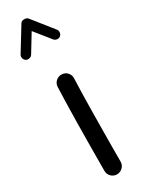

<svg xmlns="http://www.w3.org/2000/svg" viewBox="-244 -878 711 951"><g transform="rotate(-30 111.5 -402.0)"><path d="M122.1 -520Q141.1 -519.5 153.8 -505.4Q166.5 -491.2 165.5 -472.2Q164.1 -438.5 162.8 -390.1Q161.6 -341.8 160.9 -286.9Q160.2 -231.9 159.7 -177.7Q159.2 -123.5 158.9 -77.1Q158.7 -30.8 158.7 0Q158.7 19 145 32.5Q131.3 45.9 112.3 45.9Q93.3 45.9 79.8 32.5Q66.4 19 66.4 0Q66.4 -30.8 66.7 -77.4Q66.9 -124 67.4 -178.5Q67.9 -232.9 68.8 -288.1Q69.8 -343.3 71 -392.3Q72.3 -441.4 73.7 -476.6Q74.7 -495.6 88.9 -508.3Q103 -521 122.1 -520ZM3.4 -671.9Q-5.4 -677.2 -7.8 -688Q-10.3 -698.7 -4.9 -707.5L76.2 -839.4Q82 -849.6 97.2 -849.6Q112.3 -849.6 118.7 -841.3L212.4 -723.6Q218.8 -715.8 217.5 -704.8Q216.3 -693.8 208 -687Q200.2 -680.7 189.2 -682.1Q178.2 -683.6 171.9 -691.4L100.6 -780.3L39.6 -680.2Q34.2 -671.4 23.2 -668.9Q12.2 -666.5 3.4 -671.9Z"/></g></svg>

Font: Mikhak-DS2-FD Medium
Style: Regular
Weight: 500
Designer: Amin Abedi
Version: Version 3.4